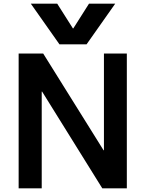

<svg xmlns="http://www.w3.org/2000/svg" viewBox="-20 -1020 788 1040"><path d="M147 -1000H290L375 -866H377L462 -1000H604L449 -780H302ZM81 0V-730H214L541 -206H543V-730H667V0H534L208 -524H206V0Z"/></svg>

Font: M PLUS 2 SemiBold
Style: Regular
Weight: 600
Designer: Coji Morishita
Foundry: UNDERFOREST DESIGN
Version: Version 1.001